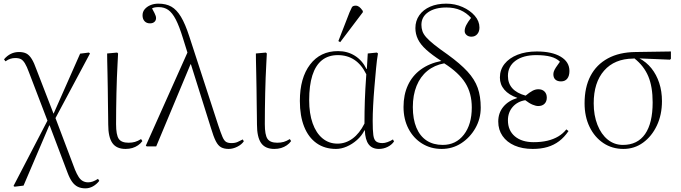

<svg xmlns="http://www.w3.org/2000/svg" viewBox="-20 -802 3734 1052"><path d="M448 230Q424 230 406.5 221.5Q389 213 375.5 194.5Q362 176 350 144L252 -115H250L109 215L60 221L54 217L240 -141L139 -405Q127 -438 116.5 -455Q106 -472 94.5 -478Q83 -484 63 -484Q50 -484 37 -480Q24 -476 10 -466L2 -477Q19 -497 39.5 -507Q60 -517 84 -517Q108 -517 124 -509Q140 -501 153.5 -479.5Q167 -458 181 -418L273 -180H274L419 -508L467 -514L473 -509L284 -155L391 128Q401 152 411 167.5Q421 183 434 190Q447 197 463 197Q476 197 488.5 192.5Q501 188 517 178L524 189Q508 209 488.5 219.5Q469 230 448 230Z M668 14Q618 14 595.5 -18.5Q573 -51 573 -120Q573 -134 572.5 -164Q572 -194 571.5 -234Q571 -274 570.5 -317Q570 -360 569 -399Q568 -438 567.5 -467.5Q567 -497 567 -509L622 -514L627 -509Q626 -485 624 -450.5Q622 -416 620.5 -375.5Q619 -335 618 -291.5Q617 -248 616.5 -205Q616 -162 616 -122Q616 -63 630.5 -41.5Q645 -20 684 -20Q704 -20 719.5 -24.5Q735 -29 753 -40L760 -29Q751 -16 736.5 -6Q722 4 705 9Q688 14 668 14Z M1310 -38 1316 -28Q1304 -10 1280 2Q1256 14 1233 14Q1208 14 1191.5 5Q1175 -4 1162.5 -28.5Q1150 -53 1136 -100L1026 -450H1024L836 0H784L779 -4L1007 -514L982 -594Q962 -659 943 -695.5Q924 -732 902 -747.5Q880 -763 850 -763Q838 -763 829 -761.5Q820 -760 813 -756Q822 -740 826.5 -730.5Q831 -721 833 -715Q835 -709 835 -703Q835 -690 826 -682Q817 -674 802 -674Q783 -674 772 -686Q761 -698 761 -718Q761 -737 772.5 -751Q784 -765 803.5 -773.5Q823 -782 848 -782Q890 -782 919 -765.5Q948 -749 971.5 -710Q995 -671 1017 -603L1176 -115Q1190 -73 1199 -52Q1208 -31 1219 -24.5Q1230 -18 1248 -18Q1269 -18 1282.5 -24.5Q1296 -31 1310 -38Z M1483 14Q1433 14 1410.5 -18.5Q1388 -51 1388 -120Q1388 -134 1387.5 -164Q1387 -194 1386.5 -234Q1386 -274 1385.5 -317Q1385 -360 1384 -399Q1383 -438 1382.5 -467.5Q1382 -497 1382 -509L1437 -514L1442 -509Q1441 -485 1439 -450.5Q1437 -416 1435.5 -375.5Q1434 -335 1433 -291.5Q1432 -248 1431.5 -205Q1431 -162 1431 -122Q1431 -63 1445.5 -41.5Q1460 -20 1499 -20Q1519 -20 1534.5 -24.5Q1550 -29 1568 -40L1575 -29Q1566 -16 1551.5 -6Q1537 4 1520 9Q1503 14 1483 14Z M1821 14Q1759 14 1714.5 -17.5Q1670 -49 1646.5 -108Q1623 -167 1623 -249Q1623 -375 1679 -448.5Q1735 -522 1832 -522Q1884 -522 1924.5 -496.5Q1965 -471 1988 -424H1990L1995 -509L2045 -514L2051 -509Q2045 -476 2040.5 -427Q2036 -378 2031.5 -325Q2027 -272 2024.5 -223.5Q2022 -175 2022 -140Q2022 -88 2025.5 -62Q2029 -36 2041 -27Q2053 -18 2076 -18Q2088 -18 2103.5 -23.5Q2119 -29 2133 -38L2139 -27Q2126 -8 2103.5 3Q2081 14 2056 14Q2019 14 2000 -11Q1981 -36 1979 -88H1977Q1962 -58 1936 -35Q1910 -12 1880 1Q1850 14 1821 14ZM1829 -15Q1874 -15 1912 -43Q1950 -71 1977 -125Q1977 -160 1977.5 -190Q1978 -220 1979 -250.5Q1980 -281 1982 -316.5Q1984 -352 1987 -395Q1961 -448 1922 -474Q1883 -500 1831 -500Q1779 -500 1744 -472Q1709 -444 1691.5 -389Q1674 -334 1674 -253Q1674 -180 1693 -126.5Q1712 -73 1747 -44Q1782 -15 1829 -15ZM1844 -571 1834 -577 1895 -734Q1903 -753 1908 -762Q1913 -771 1929 -771Q1939 -771 1948 -764.5Q1957 -758 1968 -742V-735Z M2400 14Q2340 14 2292.5 -15.5Q2245 -45 2218 -97Q2191 -149 2191 -216Q2191 -283 2215 -335Q2239 -387 2285.5 -421Q2332 -455 2398 -468Q2347 -501 2315.5 -529.5Q2284 -558 2270 -587Q2256 -616 2256 -648Q2256 -688 2277.5 -718.5Q2299 -749 2337 -765.5Q2375 -782 2425 -782Q2473 -782 2514.5 -763.5Q2556 -745 2581.5 -715.5Q2607 -686 2607 -651Q2607 -629 2595 -615Q2583 -601 2563 -601Q2547 -601 2536.5 -610Q2526 -619 2526 -632Q2526 -647 2534.5 -664Q2543 -681 2561 -704Q2536 -732 2502.5 -746.5Q2469 -761 2426 -761Q2364 -761 2326.5 -735.5Q2289 -710 2289 -666Q2289 -648 2294.5 -631.5Q2300 -615 2315.5 -597.5Q2331 -580 2359 -557.5Q2387 -535 2433 -503Q2502 -453 2541.5 -410Q2581 -367 2597.5 -320.5Q2614 -274 2614 -212Q2614 -151 2584.5 -99.5Q2555 -48 2507 -17Q2459 14 2400 14ZM2406 -8Q2478 -8 2521.5 -64Q2565 -120 2565 -213Q2565 -291 2529.5 -347.5Q2494 -404 2414 -455Q2360 -445 2321.5 -413.5Q2283 -382 2262.5 -331.5Q2242 -281 2242 -215Q2242 -149 2261.5 -102.5Q2281 -56 2317.5 -32Q2354 -8 2406 -8Z M2899 14Q2842 14 2799.5 -4.5Q2757 -23 2733.5 -57Q2710 -91 2710 -136Q2710 -183 2737.5 -216.5Q2765 -250 2814 -265V-266Q2768 -282 2743.5 -310.5Q2719 -339 2719 -377Q2719 -420 2744.5 -452Q2770 -484 2815.5 -502Q2861 -520 2921 -520Q3004 -520 3052 -491.5Q3100 -463 3100 -413Q3100 -386 3088 -371Q3076 -356 3054 -356Q3034 -356 3023 -366Q3012 -376 3012 -395Q3012 -403 3015 -411.5Q3018 -420 3026 -432.5Q3034 -445 3048 -464Q3029 -483 2997 -491.5Q2965 -500 2918 -500Q2847 -500 2805 -469.5Q2763 -439 2763 -386Q2763 -345 2787.5 -318Q2812 -291 2860 -278Q2883 -297 2898.5 -305Q2914 -313 2930 -313Q2951 -313 2963.5 -300.5Q2976 -288 2976 -267Q2976 -246 2963.5 -233.5Q2951 -221 2929 -221Q2916 -221 2898 -228.5Q2880 -236 2858 -253Q2815 -246 2789 -216Q2763 -186 2763 -143Q2763 -87 2801 -55Q2839 -23 2904 -23Q2946 -23 2979.5 -31Q3013 -39 3039 -54.5Q3065 -70 3083 -93L3095 -84Q3072 -50 3043.5 -28.5Q3015 -7 2979.5 3.5Q2944 14 2899 14Z M3396 14Q3334 14 3286 -18Q3238 -50 3210.5 -106.5Q3183 -163 3183 -236Q3183 -324 3215.5 -386Q3248 -448 3310.5 -482Q3373 -516 3462 -517L3656 -520V-480L3651 -475L3482 -482V-483Q3522 -462 3549.5 -427.5Q3577 -393 3592 -347.5Q3607 -302 3607 -248Q3607 -173 3579 -114Q3551 -55 3503.5 -20.5Q3456 14 3396 14ZM3393 -8Q3473 -8 3514.5 -67.5Q3556 -127 3556 -241Q3556 -327 3532 -384Q3508 -441 3456 -482L3449 -481Q3347 -480 3290 -415Q3233 -350 3233 -236Q3233 -170 3253.5 -118Q3274 -66 3310 -37Q3346 -8 3393 -8Z"/></svg>

Font: Literata 60pt ExtraLight
Style: Regular
Weight: 250
Designer: Latin by Veronika Burian and Jose Scaglione. Greek by Irene Vlachou. Cyrillic by Vera Evstafieva.
Foundry: TypeTogether
Version: Version 3.103;gftools[0.9.29]